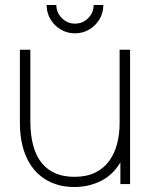

<svg xmlns="http://www.w3.org/2000/svg" viewBox="-20 -740 613 772"><path d="M281.5 -606Q250 -606 224 -621.5Q198 -637 182.8 -662.8Q167.5 -688.5 167.5 -720H206.5Q206.5 -689.5 228.8 -667.2Q251 -645 281.5 -645Q313 -645 334.8 -667.2Q356.5 -689.5 356.5 -720H395.5Q395.5 -688.5 380.2 -662.8Q365 -637 339 -621.5Q313 -606 281.5 -606ZM279 12Q238 12 203.8 0.5Q169.5 -11 142.8 -32.8Q116 -54.5 97.5 -86Q79 -117.5 69.5 -157.8Q60 -198 60 -246V-540H102V-254Q102 -196.5 113.8 -154Q125.5 -111.5 148.5 -83.8Q171.5 -56 204.2 -42.5Q237 -29 279 -29Q328.5 -29 363.2 -46.2Q398 -63.5 419.5 -93.5Q441 -123.5 451 -162.5Q461 -201.5 461 -245L500 -246Q500 -153.5 469.5 -96.8Q439 -40 388.8 -14Q338.5 12 279 12ZM464 0V-110H461V-540H503V0Z"/></svg>

Font: Manrope ExtraLight
Style: Regular
Weight: 200
Designer: Mikhail Sharanda
Foundry: Mikhail Sharanda
Version: Version 4.505